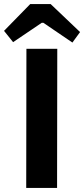

<svg xmlns="http://www.w3.org/2000/svg" viewBox="-45 -932 417 952"><path d="M314 -721 170 -819H162L20 -723L-25 -779L105 -912H206L352 -773ZM85 0 86 -690H239L238 0Z"/></svg>

Font: Taylor Sans Bold LRS
Style: Bold
Weight: 700
Italic angle: -8°
Designer: Natanael Gama
Version: Version 1.001 September 8, 2015